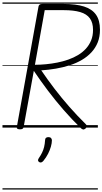

<svg xmlns="http://www.w3.org/2000/svg" viewBox="-20 -1030 827 1550"><path d="M141 14Q127 14 120.5 9.5Q114 5 116 -6L291 -978Q293 -988 300 -993Q307 -998 322 -998H495Q593 -998 658 -977.5Q723 -957 755 -911.5Q787 -866 787 -790Q787 -733 769 -688Q751 -643 718 -607.5Q685 -572 640.5 -546Q596 -520 543 -503Q490 -486 431.5 -476Q373 -466 313 -462Q364 -387 421 -312.5Q478 -238 541 -166.5Q604 -95 673 -27Q681 -20 681.5 -11.5Q682 -3 670 8Q659 17 650 15Q641 13 631 3Q559 -67 492.5 -143.5Q426 -220 366 -299.5Q306 -379 253 -458L171 -6Q169 5 162.5 9.5Q156 14 141 14ZM262 -507Q305 -507 351.5 -511.5Q398 -516 443.5 -525Q489 -534 531.5 -549Q574 -564 610 -585.5Q646 -607 673 -636.5Q700 -666 715.5 -703.5Q731 -741 731 -789Q731 -847 705.5 -882Q680 -917 627.5 -932.5Q575 -948 495 -948H341ZM297 279Q288 273 287 266Q286 259 292 249Q309 224 319.5 202.5Q330 181 336 157Q342 133 344 101Q344 89 351 83Q358 77 371 77Q385 77 392 84.5Q399 92 399 103Q399 125 391 153.5Q383 182 368 211.5Q353 241 330 269Q323 277 315 280.5Q307 284 297 279ZM0 490H770V500H0ZM0 -20H770V0H0ZM0 -505H770V-500H0ZM0 -1010H770V-1000H0Z"/></svg>

Font: Playwrite ZA Guides
Style: Regular
Weight: 400
Designer: Veronika Burian, José Scaglione
Foundry: TypeTogether
Version: Version 1.003